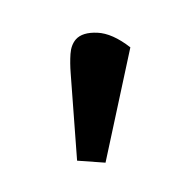

<svg xmlns="http://www.w3.org/2000/svg" viewBox="-65 -800 339 339"><g transform="rotate(-45 104.0 -630.5)"><path d="M33 -535 0 -573 101 -690Q113 -704 125 -714.5Q137 -725 150 -726Q167 -727 185 -707.5Q203 -688 208 -648Z"/></g></svg>

Font: Faustina Light SemiBold
Style: Regular
Weight: 600
Version: Version 1.200